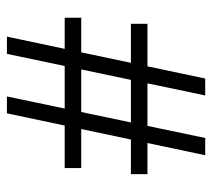

<svg xmlns="http://www.w3.org/2000/svg" viewBox="-49 -564 613 555"><g transform="rotate(90 257.5 -286.5)"><path d="M258.8 0 378.9 -573.2H428.7L307.6 0ZM31.2 -167V-214.8H465.8V-167ZM85.9 0 207 -573.2H255.9L135.7 0ZM48.8 -358.4V-406.2H483.4V-358.4Z"/></g></svg>

Font: Crimson Pro ExtraLight
Style: Regular
Weight: 400
Version: Version 1.002